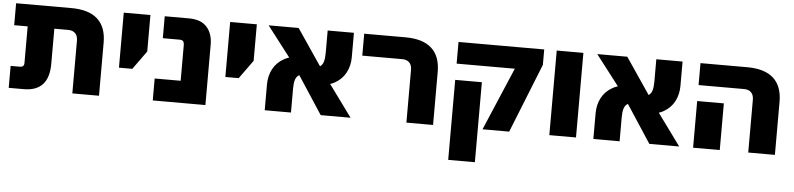

<svg xmlns="http://www.w3.org/2000/svg" viewBox="-48 -873 5697 1377"><g transform="rotate(5 2800.5 -184.5)"><path d="M478 0V-379Q478 -415 459.5 -433Q441 -451 409 -451H20V-609H418Q543 -609 606.5 -552Q670 -495 670 -382V0ZM20 0V-158H87Q101 -158 109 -164.5Q117 -171 117 -188V-574H309V-198Q309 -99 264 -49.5Q219 0 128 0Z M795 -213V-609H987V-346L891 -213Z M1057 0V-158H1244V-416Q1244 -434 1236.5 -442.5Q1229 -451 1210 -451H1090V-609H1263Q1351 -609 1393.5 -561.5Q1436 -514 1436 -435V0Z M1561 -213V-609H1753V-346L1657 -213Z M2266 0 2038 -349 1838 -609H2054L2281 -274L2481 0ZM1863 0V-185Q1863 -247 1889 -296.5Q1915 -346 1966.5 -375Q2018 -404 2093 -404L2133 -281Q2101 -281 2083.5 -269.5Q2066 -258 2059 -234Q2052 -210 2052 -172V0ZM2222 -215 2182 -338Q2214 -338 2231.5 -349.5Q2249 -361 2256 -385Q2263 -409 2263 -447V-609H2452V-434Q2452 -372 2426 -322.5Q2400 -273 2349 -244Q2298 -215 2222 -215Z M2883 0V-379Q2883 -415 2864.5 -433Q2846 -451 2814 -451H2526V-609H2823Q2948 -609 3011.5 -552Q3075 -495 3075 -382V0Z M3431 0 3624 -453H3205V-609H3822V-498L3623 0ZM3205 240V-336H3397V240Z M3912 0V-609H4104V0Z M4632 0 4404 -349 4204 -609H4420L4647 -274L4847 0ZM4229 0V-185Q4229 -247 4255 -296.5Q4281 -346 4332.5 -375Q4384 -404 4459 -404L4499 -281Q4467 -281 4449.5 -269.5Q4432 -258 4425 -234Q4418 -210 4418 -172V0ZM4588 -215 4548 -338Q4580 -338 4597.5 -349.5Q4615 -361 4622 -385Q4629 -409 4629 -447V-609H4818V-434Q4818 -372 4792 -322.5Q4766 -273 4715 -244Q4664 -215 4588 -215Z M5344 0V-379Q5344 -415 5325.5 -433Q5307 -451 5275 -451H4947V-609H5284Q5409 -609 5472.5 -552Q5536 -495 5536 -382V0ZM4947 0V-336H5139V0Z"/></g></svg>

Font: Noto Sans Hebrew Black
Style: Regular
Weight: 900
Designer: Monotype Design Team
Foundry: Monotype Imaging Inc.
Version: Version 2.003